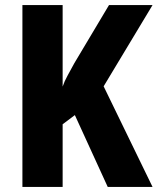

<svg xmlns="http://www.w3.org/2000/svg" viewBox="-20 -734 619 754"><path d="M579 0H403L274 -282L226 -246V0H68V-714H226V-394Q233 -415 245.5 -437.5Q258 -460 272 -486L408 -714H579L387 -395Z"/></svg>

Font: Noto Sans Condensed ExtraBold
Style: Regular
Weight: 800
Width: 3
Designer: Monotype Design Team
Foundry: Monotype Imaging Inc.
Version: Version 2.013; ttfautohint (v1.8.4.7-5d5b)